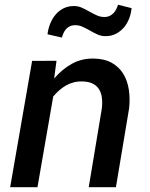

<svg xmlns="http://www.w3.org/2000/svg" viewBox="-20 -783 627 803"><path d="M216.3 -528.8 206.5 -454.6Q238.8 -492.7 280 -515.9Q321.3 -539.1 372.6 -538.1Q418 -537.1 448.2 -519.8Q478.5 -502.4 495.8 -473.9Q513.2 -445.3 518.8 -408Q524.4 -370.6 520 -330.1L464.8 0H351.1L405.8 -328.6Q408.7 -353 406.2 -373.5Q403.8 -394 394.5 -409.2Q385.3 -424.3 368.2 -433.1Q351.1 -441.9 324.2 -442.4Q305.2 -442.9 288.1 -438.5Q271 -434.1 256.1 -425.5Q241.2 -417 227.8 -405.3Q214.4 -393.6 202.6 -379.4L136.7 0H22.5L114.3 -528.3ZM530.3 -749Q528.3 -727.1 520.3 -705.8Q512.2 -684.6 498.3 -668.2Q484.4 -651.9 465.1 -641.8Q445.8 -631.8 421.4 -631.8Q402.8 -631.8 387 -639.2Q371.1 -646.5 356 -655.3Q340.8 -664.1 325.2 -671.1Q309.6 -678.2 291.5 -677.7Q280.3 -677.2 271.5 -672.9Q262.7 -668.5 256.3 -661.4Q250 -654.3 245.8 -645Q241.7 -635.7 238.8 -626L178.7 -639.6Q181.2 -661.6 189.5 -682.9Q197.8 -704.1 211.7 -720.9Q225.6 -737.8 245.1 -747.8Q264.6 -757.8 289.1 -757.8Q307.1 -757.8 323 -750.5Q338.9 -743.2 354.2 -734.4Q369.6 -725.6 385.5 -718.5Q401.4 -711.4 419.4 -711.9Q430.7 -712.4 439.5 -716.8Q448.2 -721.2 454.8 -728.3Q461.4 -735.4 466.1 -744.4Q470.7 -753.4 473.6 -763.2Z"/></svg>

Font: Roboto Mono Medium
Style: Italic
Weight: 500
Designer: Google
Version: Version 2.000985; 2015; ttfautohint (v1.3)